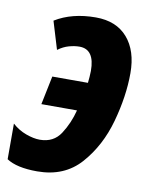

<svg xmlns="http://www.w3.org/2000/svg" viewBox="-82 -611 532 674"><g transform="rotate(10 183.5 -274.0)"><path d="M359 -386Q359 -466 319 -512Q279 -558 206 -558Q121 -558 61 -521L91 -422Q110 -436 130 -441.5Q150 -447 167 -447Q221 -447 221 -370Q221 -361 220 -348.5Q219 -336 218 -327H91L70 -225H197Q185 -178 160 -139.5Q135 -101 86 -101Q64 -101 36.5 -111Q9 -121 -13 -141V-14Q23 10 96 10Q193 10 250.5 -55Q308 -120 333.5 -212Q359 -304 359 -386Z"/></g></svg>

Font: Noto Sans UI Condensed ExtraBold
Style: Italic
Weight: 800
Width: 3
Designer: Monotype Design Team
Foundry: Monotype Imaging Inc.
Version: 1.001